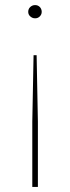

<svg xmlns="http://www.w3.org/2000/svg" viewBox="-20 -545 274 755"><path d="M107 190H129V-66L124 -328H112L107 -66ZM118 -473Q124 -473 128.5 -475Q133 -477 136.5 -480.5Q140 -484 142 -488.5Q144 -493 144 -498V-499Q144 -504 142 -509Q140 -514 136.5 -517.5Q133 -521 128.5 -523Q124 -525 118 -525Q112 -525 107.5 -523Q103 -521 99 -517.5Q95 -514 93 -509Q91 -504 91 -499V-498Q91 -493 93 -488.5Q95 -484 99 -480.5Q103 -477 107.5 -475Q112 -473 118 -473Z"/></svg>

Font: Fixel Variable
Style: Regular
Weight: 100
Width: 3
Designer: AlfaBravo + MacPaw
Foundry: Kyrylo Tkachov, Marchela Mozhyna, Serhii Makarenko, Maria Weinstein, Zakhar Kryvoshyya
Version: Version 1.211